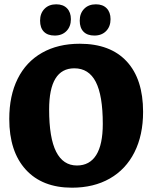

<svg xmlns="http://www.w3.org/2000/svg" viewBox="-20 -859 706 891"><path d="M23 -307Q23 -415 62 -493.5Q101 -572 175 -614Q249 -656 350 -656Q492 -656 568 -574Q644 -492 644 -340Q644 -232 604 -152.5Q564 -73 489.5 -30.5Q415 12 314 12Q176 12 99.5 -72Q23 -156 23 -307ZM457 -284Q457 -416 424.5 -479Q392 -542 325 -542Q208 -542 208 -351Q208 -219 240.5 -155Q273 -91 337 -91Q396 -91 426.5 -139.5Q457 -188 457 -284ZM166 -763Q166 -797 186.5 -818Q207 -839 241 -839Q273 -839 291 -820.5Q309 -802 309 -770Q309 -736 288.5 -715Q268 -694 234 -694Q201 -694 183.5 -712Q166 -730 166 -763ZM350 -763Q350 -797 370.5 -818Q391 -839 425 -839Q457 -839 475 -820.5Q493 -802 493 -770Q493 -736 472.5 -715Q452 -694 418 -694Q385 -694 367.5 -712Q350 -730 350 -763Z"/></svg>

Font: Alegreya ExtraBold
Style: Regular
Weight: 800
Designer: Juan Pablo del Peral
Foundry: Huerta Tipografica
Version: Version 2.007; ttfautohint (v1.6)